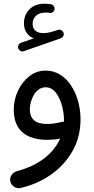

<svg xmlns="http://www.w3.org/2000/svg" viewBox="-20 -725 503 1029"><path d="M225.6 -346.7C192.9 -346.7 163.6 -336.9 137.7 -316.9C111.8 -296.9 91.3 -270.5 76.2 -238.3C61 -206.1 53.7 -171.9 53.7 -135.7C53.7 -27.8 120.6 24.4 233.4 24.4C255.4 24.4 278.3 22.5 302.2 18.1C265.6 100.1 185.1 162.1 71.8 191.9C47.9 198.2 34.2 219.7 34.2 237.3C34.2 240.2 34.7 243.2 35.2 246.1C39.6 270 62.5 283.7 80.6 283.7C83 283.7 85.9 283.2 88.9 282.7C147.9 269.5 202.1 246.1 251 212.4C299.8 178.7 338.9 136.2 368.2 85.4C397 34.7 411.6 -22.5 411.6 -85.9C411.6 -217.3 340.3 -346.7 225.6 -346.7ZM78.1 -465.3C82.5 -453.6 93.8 -449.2 100.1 -449.2C102.5 -449.2 105.5 -449.7 107.9 -450.7L306.2 -520C316.4 -523.4 321.8 -533.7 321.8 -541.5C321.8 -543.5 321.3 -545.4 320.8 -547.9C317.4 -561 306.6 -565.9 298.8 -565.9C296.4 -565.9 293.5 -565.4 290.5 -564.5C252.9 -552.2 231.9 -547.4 212.9 -547.4C177.2 -547.4 154.8 -564 154.8 -596.7C154.8 -632.3 180.2 -657.7 223.6 -657.7C231.9 -657.7 239.3 -657.2 246.6 -655.8C248 -655.3 249 -655.3 250.5 -655.3C260.3 -655.3 272 -665 272.5 -677.2V-679.7C272.5 -689.5 265.1 -700.2 252 -702.6C242.2 -704.1 231 -705.1 218.3 -705.1C184.6 -705.1 158.2 -695.3 138.2 -675.3C118.2 -655.3 108.4 -629.9 108.4 -599.6C108.4 -559.1 129.4 -531.7 161.1 -519.5L92.3 -495.6C80.1 -491.2 76.7 -479.5 76.7 -473.1C76.7 -470.7 77.1 -467.8 78.1 -465.3ZM140.1 -139.2C140.1 -157.7 143.6 -176.3 150.9 -194.3C164.6 -231 190.9 -257.3 223.6 -257.3C245.6 -257.3 263.7 -248 278.3 -229.5C293 -210.4 304.2 -188 311.5 -161.1C318.8 -134.3 322.8 -107.9 322.8 -83V-72.8H319.8C316.9 -72.8 314 -72.3 311.5 -71.8C286.1 -65.4 259.8 -60.5 232.9 -60.5C174.8 -60.5 140.1 -82.5 140.1 -139.2Z"/></svg>

Font: Mikhak Medium
Style: Regular
Weight: 500
Designer: Amin Abedi
Version: Version 3.2